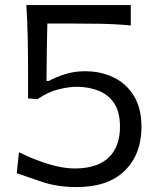

<svg xmlns="http://www.w3.org/2000/svg" viewBox="-20 -741 644 772"><path d="M287.6 11.2Q211.9 11.2 150.4 -9.3Q88.9 -29.8 47.4 -44.9L56.2 -128.9Q114.3 -100.1 173.3 -81.8Q232.4 -63.5 281.7 -63.5Q373 -64.5 417.7 -108.2Q462.4 -151.9 462.4 -231.4Q462.4 -290 439.5 -325Q416.5 -359.9 377.4 -375.7Q338.4 -391.6 290 -392.1Q256.8 -392.1 214.6 -381.6Q172.4 -371.1 130.9 -342.3L92.8 -345.2V-458Q92.8 -528.8 91.3 -595Q89.8 -661.1 85.9 -720.7H505.9V-638.7Q442.4 -644.5 378.4 -645.5Q314.5 -646.5 251 -646.5H170.4Q169.4 -601.6 168.5 -556.6Q167.5 -511.7 167.5 -466.8L167 -415.5H176.3Q204.6 -431.2 241.9 -442.9Q279.3 -454.6 322.3 -454.6Q384.3 -454.6 435.8 -430.2Q487.3 -405.8 518.1 -356Q548.8 -306.2 548.8 -230Q548.8 -121.6 482.2 -55.2Q415.5 11.2 287.6 11.2Z"/></svg>

Font: Pinar DS2-Regular
Style: Regular
Weight: 400
Designer: Amin Abedi
Version: Version 2.000